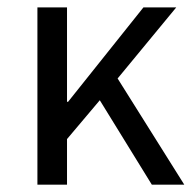

<svg xmlns="http://www.w3.org/2000/svg" viewBox="-20 -506 534 526"><path d="M163.6 -485.8V-227.1H166.5L373 -485.8H462.9L302.2 -291L484.9 0H396L253.4 -231.4L163.6 -125V0H82.5V-485.8Z"/></svg>

Font: Varta
Style: Regular
Weight: 400
Designer: Joana Correia, Viktoriya Grabowska, Eben Sorkin
Foundry: Sorkin Type
Version: Version 1.002; ttfautohint (v1.3) -l 8 -r 24 -G 200 -x 12 -H